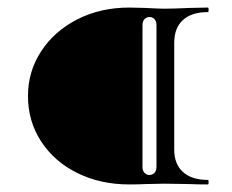

<svg xmlns="http://www.w3.org/2000/svg" viewBox="-20 -488 615 508"><path d="M54 -234Q54 -299 89 -352.5Q124 -406 185 -437Q246 -468 322 -468L365 -467Q401 -465 415 -465Q439 -465 481 -467L530 -468Q532 -468 532 -462Q532 -456 530 -456Q487 -456 464 -435Q441 -414 441 -375V-92Q441 -54 464 -33Q487 -12 530 -12Q532 -12 532 -6Q532 0 530 0Q499 0 481 -1L415 -2L365 -1Q349 0 322 0Q246 0 185 -30Q124 -60 89 -113.5Q54 -167 54 -234ZM375 -25Q383 -25 388.5 -30.5Q394 -36 394 -47V-421Q394 -432 388.5 -437.5Q383 -443 376 -443Q368 -443 362.5 -437.5Q357 -432 357 -421V-46Q357 -36 362.5 -30.5Q368 -25 375 -25Z"/></svg>

Font: Cormorant Unicase Medium
Style: Regular
Weight: 500
Designer: Christian Thalmann (Catharsis Fonts)
Foundry: Catharsis Fonts
Version: Version 4.000